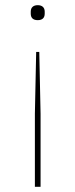

<svg xmlns="http://www.w3.org/2000/svg" viewBox="-20 -531 292 743"><path d="M120 -330 115 -91V192H137V-91L132 -330ZM126 -511C109 -511 99 -502 99 -486V-478C99 -462 108 -453 126 -453C144 -453 153 -462 153 -478V-486C153 -502 143 -511 126 -511Z"/></svg>

Font: IBM Plex Devanagari Thin
Style: Regular
Weight: 100
Designer: Mike Abbink, Paul van der Laan, Pieter van Rosmalen, Erin McLaughlin
Foundry: Bold Monday
Version: Version 1.0